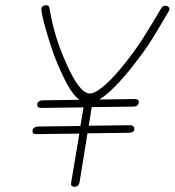

<svg xmlns="http://www.w3.org/2000/svg" viewBox="-20 -718 667 733"><path d="M359 -338 492 -340Q510 -340 510 -329Q510 -311 487 -311L330 -309L319 -238L474 -240Q493 -240 493 -226Q493 -211 469 -211L314 -209L284 -24Q281 -5 265 -5Q256 -5 253 -9.5Q250 -14 252 -23L283 -208L122 -206Q111 -206 107.5 -208Q104 -210 104 -218Q104 -225 110 -230Q116 -235 127 -235L287 -237L299 -308L140 -306Q130 -306 126 -309Q122 -312 122 -320Q122 -326 128 -330.5Q134 -335 145 -335L283 -337Q263 -352 244 -383.5Q225 -415 201 -471Q182 -515 162 -581.5Q142 -648 138 -678V-682Q138 -698 157 -698Q164 -698 166.5 -693Q169 -688 171 -675Q188 -577 229 -485Q282 -361 323 -361Q344 -361 381.5 -394Q419 -427 467 -489Q499 -530 526.5 -573Q554 -616 593 -682Q598 -691 601.5 -693.5Q605 -696 611 -696Q617 -696 622 -692.5Q627 -689 627 -684Q627 -680 624 -675Q577 -594 552.5 -556Q528 -518 491 -471Q413 -371 359 -338Z"/></svg>

Font: Mali ExtraLight
Style: Italic
Weight: 275
Italic angle: -10°
Version: Version 1.000; ttfautohint (v1.6)